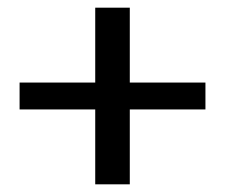

<svg xmlns="http://www.w3.org/2000/svg" viewBox="-20 -580 586 500"><path d="M228 -100V-295H31V-365H228V-560H318V-365H515V-295H318V-100Z"/></svg>

Font: Philosopher
Style: Bold
Weight: 700
Designer: Jovanny Lemonad
Foundry: Jovanny Lemonad
Version: Version 2.000